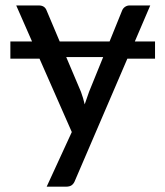

<svg xmlns="http://www.w3.org/2000/svg" viewBox="-20 -528 619 722"><path d="M228 174H155.5L250 -31.5L128.5 -307.5H19V-372H100.5L41 -507.5H126Q148.5 -507.5 155.5 -488L204.5 -372H392L439 -488Q442.5 -497 450.2 -502.2Q458 -507.5 467 -507.5H545L487 -372H563V-307.5H459L262 151Q258 162 250.2 168Q242.5 174 228 174ZM298.5 -135.5 303.5 -150 315 -183 368 -313.5H229L284.5 -182.5Q293 -159.5 298.5 -135.5Z"/></svg>

Font: Verano Sans Medium
Style: Regular
Weight: 500
Designer: Lukasz Dziedzic with Adam Twardoch and Botio Nikoltchev
Foundry: tyPoland Lukasz Dziedzic
Version: Version 3.001;December 28, 2019;FontCreator 12.0.0.2547 64-b